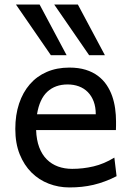

<svg xmlns="http://www.w3.org/2000/svg" viewBox="-20 -801 575 833"><path d="M136.7 -236.8Q138.2 -193.8 150.1 -162.1Q162.1 -130.4 182.9 -109.6Q203.6 -88.9 231.7 -78.6Q259.8 -68.4 293 -68.4Q340.3 -68.4 385.7 -79.1Q431.2 -89.8 476.1 -117.2L485.8 -36.6Q460 -23.4 435.1 -14.2Q410.2 -4.9 385.3 1Q360.4 6.8 334.7 9.5Q309.1 12.2 280.8 12.2Q233.9 12.2 191.4 -4.2Q148.9 -20.5 116.7 -52.5Q84.5 -84.5 65.4 -131.8Q46.4 -179.2 46.4 -241.7Q46.4 -302.2 62.7 -351.3Q79.1 -400.4 109.4 -435.3Q139.6 -470.2 183.1 -489Q226.6 -507.8 280.8 -507.8Q320.8 -507.8 351.6 -498.3Q382.3 -488.8 404.8 -471.9Q427.2 -455.1 442.4 -432.6Q457.5 -410.2 466.6 -384.3Q475.6 -358.4 479.5 -330.3Q483.4 -302.2 483.4 -274.9V-255.9Q483.4 -243.7 482.9 -236.8ZM273.4 -434.6Q219.7 -434.6 185.5 -403.1Q151.4 -371.6 140.6 -305.2H395.5Q395.5 -336.4 386.5 -360.6Q377.4 -384.8 361.1 -401.4Q344.7 -418 322.3 -426.3Q299.8 -434.6 273.4 -434.6ZM317.9 -781.2 435.1 -561.5H366.7L215.3 -781.2ZM151.9 -781.2 269 -561.5H200.7L49.3 -781.2Z"/></svg>

Font: Andika Eur
Style: Regular
Weight: 400
Designer: Victor Gaultney, Annie Olsen, Julie Remington, Don Collingsworth, Eric Hays, Becca Hirsbrunner
Foundry: SIL International
Version: Version 5.000